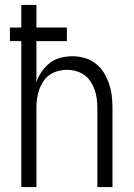

<svg xmlns="http://www.w3.org/2000/svg" viewBox="-20 -755 540 775"><path d="M66 0V-589H20V-644H66V-735H127V-644H250V-589H127V-424Q135 -447 149 -467Q163 -487 182 -501.5Q201 -516 225 -522Q249 -528 273 -528Q297 -528 321.5 -521Q346 -514 365.5 -499Q385 -484 398.5 -462.5Q412 -441 420 -417.5Q428 -394 431 -369.5Q434 -345 434 -320V0H373V-320Q373 -339 370.5 -357Q368 -375 362 -392.5Q356 -410 345.5 -426Q335 -442 320 -452.5Q305 -463 287 -468Q269 -473 250 -473Q231 -473 213 -468Q195 -463 180 -452.5Q165 -442 154.5 -426Q144 -410 138 -392.5Q132 -375 129.5 -357Q127 -339 127 -320V0Z"/></svg>

Font: Iosevka SS18 Light
Style: Regular
Weight: 300
Monospace: yes
Designer: Belleve Invis
Foundry: Belleve Invis
Version: Version 25.1.1; ttfautohint (v1.8.4)